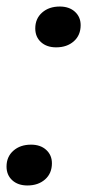

<svg xmlns="http://www.w3.org/2000/svg" viewBox="-28 -560 267 588"><path d="M-8 -50Q-8 -80 13 -98.5Q34 -117 67 -117Q96 -117 113.5 -101Q131 -85 131 -60Q131 -29 110 -10.5Q89 8 56 8Q27 8 9.5 -8Q-8 -24 -8 -50ZM80 -473Q80 -503 101 -521.5Q122 -540 155 -540Q184 -540 201.5 -524Q219 -508 219 -483Q219 -452 198 -433.5Q177 -415 144 -415Q115 -415 97.5 -431Q80 -447 80 -473Z"/></svg>

Font: Mona Sans SemiBold
Style: Italic
Weight: 600
Italic angle: -11.7°
Designer: Deni Anggara
Foundry: GitHub
Version: Version 2.000